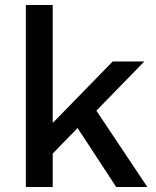

<svg xmlns="http://www.w3.org/2000/svg" viewBox="-20 -745 623 765"><path d="M289 -235 190 -133V0H83V-725H190V-255L429 -500H555L364 -304L567 0H443Z"/></svg>

Font: Work Sans Medium
Style: Regular
Weight: 500
Designer: Wei Huang
Foundry: Wei Huang
Version: Version 1.500